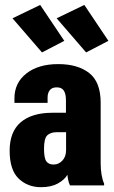

<svg xmlns="http://www.w3.org/2000/svg" viewBox="-20 -759 468 786"><path d="M19.5 -142.1Q19.5 -63.5 56.2 -28.1Q92.8 7.3 147.5 7.3Q189 7.3 216.3 -7.6Q243.7 -22.5 255.9 -43.5Q256.8 -31.7 259.8 -19.5Q262.7 -7.3 266.6 0H406.2V-7.3Q399.4 -22.5 395.8 -43.7Q392.1 -64.9 392.1 -91.3V-338.4Q392.1 -423.3 345.2 -460Q298.3 -496.6 218.3 -496.6Q137.2 -496.6 88.1 -458.3Q39.1 -419.9 39.1 -356.4V-337.9H174.8V-359.9Q174.8 -377.9 183.6 -389.6Q192.4 -401.4 212.4 -401.4Q232.9 -401.4 241.5 -387.7Q250 -374 250 -349.1V-297.4H194.8Q110.4 -297.4 64.9 -258.5Q19.5 -219.7 19.5 -142.1ZM160.2 -150.4Q160.2 -191.9 173.3 -204.8Q186.5 -217.8 212.4 -217.8H250.5V-144.5Q250.5 -117.7 235.4 -101.6Q220.2 -85.4 199.2 -85.4Q179.2 -85.4 169.7 -98.6Q160.2 -111.8 160.2 -150.4ZM151.9 -544.4 243.2 -591.8 144.5 -738.8 31.2 -684.1ZM332.5 -544.4 423.8 -591.8 325.2 -738.8 211.9 -684.1Z"/></svg>

Font: Roboto Flex
Style: wght 700 wdth 25 opsz 34 GRAD 0.00 slnt 0.00 XTRA 468 XOPQ 96 YOPQ 79 YTLC 514 YTUC 712 YTAS 750 YTDE -203.00 YTFI 738
Weight: 700
Width: 1
Designer: Berlow after Robertson
Foundry: Google
Version: Version 3.100